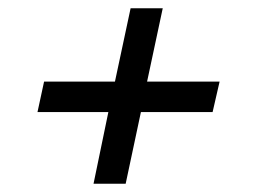

<svg xmlns="http://www.w3.org/2000/svg" viewBox="-20 -486 618 466"><path d="M207 -40 243 -214H71L87 -288H259L297 -466H375L337 -288H513L496 -214H322L285 -40Z"/></svg>

Font: Saira Expanded Medium
Style: Italic
Weight: 500
Width: 7
Italic angle: -12°
Designer: Hector Gatti with collaboration of the Omnibus-Type team
Foundry: Omnibus-Type
Version: Version 1.101